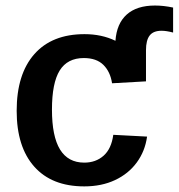

<svg xmlns="http://www.w3.org/2000/svg" viewBox="-20 -661 643 691"><path d="M383.3 -361.3Q377 -402.8 352.1 -427.5Q327.1 -452.1 281.7 -452.1Q222.7 -452.1 194.8 -407.2Q167 -362.3 167 -266.6Q167 -170.4 196 -123Q225.1 -75.7 283.2 -75.7Q324.7 -75.7 352.8 -100.6Q380.9 -125.5 387.7 -175.8L509.3 -169.4Q502 -116.7 472.2 -76.2Q442.4 -35.6 394 -12.9Q345.7 9.8 283.2 9.8Q166.5 9.8 103.3 -61.3Q40 -132.3 40 -262.2Q40 -394 103.5 -466.1Q167 -538.1 284.2 -538.1Q346.2 -538.1 395.5 -514.2Q399.9 -576.2 436 -608.6Q472.2 -641.1 537.6 -641.1Q568.8 -641.1 603 -633.8V-543.9Q578.6 -550.3 561.5 -550.3Q531.7 -550.3 518.6 -533.2Q505.4 -516.1 505.4 -480.5V-368.2Z"/></svg>

Font: Arimo SemiBold
Style: Regular
Weight: 600
Designer: Steve Matteson
Foundry: Monotype Imaging Inc.
Version: Version 1.33